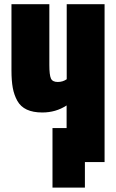

<svg xmlns="http://www.w3.org/2000/svg" viewBox="-20 -752 540 891"><path d="M374 118.7H223.6V-157.7H289.1V-262.7Q239.3 -230 176.3 -230Q133.3 -230 104.5 -243.4Q75.7 -256.8 60.5 -283.9Q45.4 -311 39.3 -344.2Q33.2 -377.4 33.2 -424.8V-732.4H209V-450.2Q209 -404.3 216.3 -387.9Q223.6 -371.6 248 -371.6Q271.5 -371.6 289.6 -384.3V-732.4H465.3V0H374Z"/></svg>

Font: Anton
Style: Regular
Weight: 400
Designer: Vernon Adams, Tural Alisoy
Foundry: Vernon Adams
Version: Version 2.300